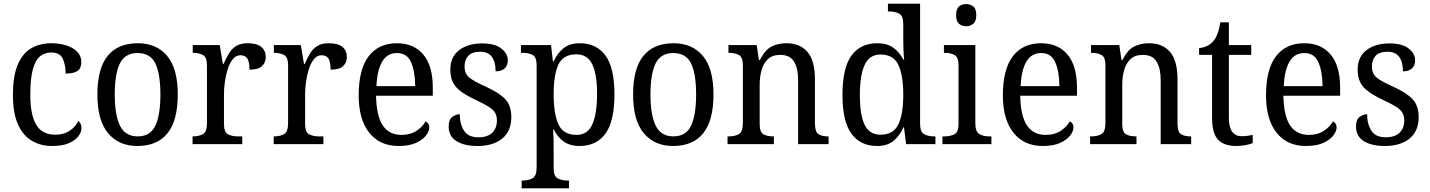

<svg xmlns="http://www.w3.org/2000/svg" viewBox="-20 -780 7736 1039"><path d="M262 10Q200 10 152.5 -18Q105 -46 77.5 -106.5Q50 -167 50 -265Q50 -372 77.5 -433.5Q105 -495 152 -520.5Q199 -546 258 -546Q301 -546 338 -534.5Q375 -523 397.5 -500.5Q420 -478 420 -444Q420 -410 399.5 -396Q379 -382 335 -382Q335 -429 319.5 -462.5Q304 -496 258 -496Q223 -496 197.5 -476Q172 -456 158 -406Q144 -356 144 -266Q144 -159 176 -105Q208 -51 280 -51Q325 -51 357 -72.5Q389 -94 404 -126Q421 -112 421 -87Q421 -65 404 -42.5Q387 -20 352 -5Q317 10 262 10Z M723 10Q623 10 565 -59Q507 -128 507 -269Q507 -409 562.5 -477.5Q618 -546 726 -546Q827 -546 884.5 -477.5Q942 -409 942 -269Q942 -128 886.5 -59Q831 10 723 10ZM725 -42Q793 -42 820.5 -99.5Q848 -157 848 -269Q848 -381 820.5 -437Q793 -493 724 -493Q657 -493 629 -437Q601 -381 601 -269Q601 -157 629.5 -99.5Q658 -42 725 -42Z M1022 0V-42H1025Q1056 -42 1078 -54Q1100 -66 1100 -114V-426Q1100 -471 1078 -482.5Q1056 -494 1026 -494H1023V-536H1169L1186 -434H1190Q1203 -464 1218 -489.5Q1233 -515 1257 -530.5Q1281 -546 1320 -546Q1370 -546 1394 -526Q1418 -506 1418 -472Q1418 -441 1397.5 -422Q1377 -403 1330 -403Q1330 -444 1319 -462.5Q1308 -481 1281 -481Q1257 -481 1240 -460Q1223 -439 1212.5 -406.5Q1202 -374 1197 -337.5Q1192 -301 1192 -270V-109Q1192 -64 1214 -53Q1236 -42 1266 -42H1291V0Z M1461 0V-42H1464Q1495 -42 1517 -54Q1539 -66 1539 -114V-426Q1539 -471 1517 -482.5Q1495 -494 1465 -494H1462V-536H1608L1625 -434H1629Q1642 -464 1657 -489.5Q1672 -515 1696 -530.5Q1720 -546 1759 -546Q1809 -546 1833 -526Q1857 -506 1857 -472Q1857 -441 1836.5 -422Q1816 -403 1769 -403Q1769 -444 1758 -462.5Q1747 -481 1720 -481Q1696 -481 1679 -460Q1662 -439 1651.5 -406.5Q1641 -374 1636 -337.5Q1631 -301 1631 -270V-109Q1631 -64 1653 -53Q1675 -42 1705 -42H1730V0Z M2137 10Q2035 10 1978 -62Q1921 -134 1921 -264Q1921 -405 1975 -475.5Q2029 -546 2128 -546Q2219 -546 2270.5 -485Q2322 -424 2322 -306V-262H2015Q2017 -152 2051.5 -101Q2086 -50 2153 -50Q2201 -50 2234 -72Q2267 -94 2283 -123Q2291 -120 2297 -111.5Q2303 -103 2303 -90Q2303 -70 2285 -46.5Q2267 -23 2230.5 -6.5Q2194 10 2137 10ZM2227 -314Q2226 -395 2204 -444Q2182 -493 2128 -493Q2076 -493 2048.5 -447Q2021 -401 2017 -314Z M2564 10Q2492 10 2450 -16.5Q2408 -43 2408 -95Q2408 -134 2428.5 -148Q2449 -162 2468 -162Q2468 -109 2491 -73Q2514 -37 2569 -37Q2618 -37 2643.5 -61.5Q2669 -86 2669 -128Q2669 -152 2659.5 -169Q2650 -186 2626 -201.5Q2602 -217 2559 -237Q2510 -260 2478.5 -282Q2447 -304 2432 -332.5Q2417 -361 2417 -404Q2417 -472 2464.5 -508.5Q2512 -545 2589 -545Q2658 -545 2693 -517.5Q2728 -490 2728 -453Q2728 -426 2711 -410Q2694 -394 2662 -394Q2662 -445 2641.5 -472.5Q2621 -500 2579 -500Q2534 -500 2514 -478Q2494 -456 2494 -420Q2494 -381 2520 -360Q2546 -339 2607 -312Q2680 -279 2713.5 -244Q2747 -209 2747 -146Q2747 -70 2697.5 -30Q2648 10 2564 10Z M2803 239V197H2810Q2840 197 2862 184.5Q2884 172 2884 125V-426Q2884 -471 2862.5 -482.5Q2841 -494 2811 -494H2799V-536H2962L2972 -448H2976Q2996 -492 3029.5 -519Q3063 -546 3117 -546Q3208 -546 3256.5 -479.5Q3305 -413 3305 -269Q3305 -124 3256.5 -57Q3208 10 3116 10Q3064 10 3030 -14.5Q2996 -39 2977 -79H2973Q2975 -53 2975.5 -21.5Q2976 10 2976 34V130Q2976 174 2998.5 185.5Q3021 197 3051 197H3059V239ZM3100 -50Q3160 -50 3185.5 -107.5Q3211 -165 3211 -271Q3211 -378 3185 -432Q3159 -486 3099 -486Q3028 -486 3002 -431Q2976 -376 2976 -270Q2976 -164 3002 -107Q3028 -50 3100 -50Z M3622 10Q3522 10 3464 -59Q3406 -128 3406 -269Q3406 -409 3461.5 -477.5Q3517 -546 3625 -546Q3726 -546 3783.5 -477.5Q3841 -409 3841 -269Q3841 -128 3785.5 -59Q3730 10 3622 10ZM3624 -42Q3692 -42 3719.5 -99.5Q3747 -157 3747 -269Q3747 -381 3719.5 -437Q3692 -493 3623 -493Q3556 -493 3528 -437Q3500 -381 3500 -269Q3500 -157 3528.5 -99.5Q3557 -42 3624 -42Z M3917 0V-42H3925Q3956 -42 3978 -54Q4000 -66 4000 -114V-426Q4000 -471 3978.5 -482.5Q3957 -494 3927 -494H3922V-536H4075L4087 -455H4092Q4119 -509 4154 -527.5Q4189 -546 4236 -546Q4309 -546 4349.5 -499Q4390 -452 4390 -350V-114Q4390 -66 4409 -54Q4428 -42 4459 -42H4464V0H4299V-346Q4299 -410 4277 -446.5Q4255 -483 4202 -483Q4160 -483 4135.5 -460Q4111 -437 4101 -400Q4091 -363 4091 -320V-109Q4091 -64 4112 -53Q4133 -42 4163 -42H4168V0Z M4726 10Q4636 10 4587.5 -56.5Q4539 -123 4539 -267Q4539 -412 4587.5 -479Q4636 -546 4727 -546Q4781 -546 4814.5 -521.5Q4848 -497 4868 -458H4873Q4870 -482 4869 -511.5Q4868 -541 4868 -566V-650Q4868 -695 4845.5 -706.5Q4823 -718 4793 -718H4785V-760H4959V-110Q4959 -66 4981 -54Q5003 -42 5034 -42H5042V0H4883L4872 -91H4869Q4848 -44 4814.5 -17Q4781 10 4726 10ZM4745 -51Q4814 -51 4841 -106Q4868 -161 4868 -267Q4868 -373 4841.5 -429Q4815 -485 4744 -485Q4685 -485 4659 -428.5Q4633 -372 4633 -266Q4633 -158 4659 -104.5Q4685 -51 4745 -51Z M5208 -638Q5185 -638 5169.5 -651.5Q5154 -665 5154 -698Q5154 -732 5169.5 -745Q5185 -758 5208 -758Q5231 -758 5247 -745Q5263 -732 5263 -698Q5263 -665 5247 -651.5Q5231 -638 5208 -638ZM5080 0V-42H5092Q5123 -42 5145 -53.5Q5167 -65 5167 -109V-426Q5167 -470 5146 -482Q5125 -494 5094 -494H5088V-536H5258V-114Q5258 -67 5279.5 -54.5Q5301 -42 5333 -42H5345V0Z M5623 10Q5521 10 5464 -62Q5407 -134 5407 -264Q5407 -405 5461 -475.5Q5515 -546 5614 -546Q5705 -546 5756.5 -485Q5808 -424 5808 -306V-262H5501Q5503 -152 5537.5 -101Q5572 -50 5639 -50Q5687 -50 5720 -72Q5753 -94 5769 -123Q5777 -120 5783 -111.5Q5789 -103 5789 -90Q5789 -70 5771 -46.5Q5753 -23 5716.5 -6.5Q5680 10 5623 10ZM5713 -314Q5712 -395 5690 -444Q5668 -493 5614 -493Q5562 -493 5534.5 -447Q5507 -401 5503 -314Z M5879 0V-42H5887Q5918 -42 5940 -54Q5962 -66 5962 -114V-426Q5962 -471 5940.5 -482.5Q5919 -494 5889 -494H5884V-536H6037L6049 -455H6054Q6081 -509 6116 -527.5Q6151 -546 6198 -546Q6271 -546 6311.5 -499Q6352 -452 6352 -350V-114Q6352 -66 6371 -54Q6390 -42 6421 -42H6426V0H6261V-346Q6261 -410 6239 -446.5Q6217 -483 6164 -483Q6122 -483 6097.5 -460Q6073 -437 6063 -400Q6053 -363 6053 -320V-109Q6053 -64 6074 -53Q6095 -42 6125 -42H6130V0Z M6672 10Q6603 10 6571 -24.5Q6539 -59 6539 -145V-483H6469V-520Q6488 -521 6508 -529.5Q6528 -538 6543 -554Q6558 -571 6567.5 -595Q6577 -619 6584 -659H6630V-536H6751V-483H6630V-143Q6630 -91 6648 -67Q6666 -43 6698 -43Q6716 -43 6730.5 -45Q6745 -47 6759 -50V-6Q6747 0 6722 5Q6697 10 6672 10Z M7047 10Q6945 10 6888 -62Q6831 -134 6831 -264Q6831 -405 6885 -475.5Q6939 -546 7038 -546Q7129 -546 7180.5 -485Q7232 -424 7232 -306V-262H6925Q6927 -152 6961.5 -101Q6996 -50 7063 -50Q7111 -50 7144 -72Q7177 -94 7193 -123Q7201 -120 7207 -111.5Q7213 -103 7213 -90Q7213 -70 7195 -46.5Q7177 -23 7140.5 -6.5Q7104 10 7047 10ZM7137 -314Q7136 -395 7114 -444Q7092 -493 7038 -493Q6986 -493 6958.5 -447Q6931 -401 6927 -314Z M7474 10Q7402 10 7360 -16.5Q7318 -43 7318 -95Q7318 -134 7338.5 -148Q7359 -162 7378 -162Q7378 -109 7401 -73Q7424 -37 7479 -37Q7528 -37 7553.5 -61.5Q7579 -86 7579 -128Q7579 -152 7569.5 -169Q7560 -186 7536 -201.5Q7512 -217 7469 -237Q7420 -260 7388.5 -282Q7357 -304 7342 -332.5Q7327 -361 7327 -404Q7327 -472 7374.5 -508.5Q7422 -545 7499 -545Q7568 -545 7603 -517.5Q7638 -490 7638 -453Q7638 -426 7621 -410Q7604 -394 7572 -394Q7572 -445 7551.5 -472.5Q7531 -500 7489 -500Q7444 -500 7424 -478Q7404 -456 7404 -420Q7404 -381 7430 -360Q7456 -339 7517 -312Q7590 -279 7623.5 -244Q7657 -209 7657 -146Q7657 -70 7607.5 -30Q7558 10 7474 10Z"/></svg>

Font: Noto Serif Sinhala SemiCondensed
Style: Regular
Weight: 400
Width: 4
Designer: Jelle Bosma - Monotype Design Team
Foundry: Monotype Imaging Inc.
Version: Version 2.007; ttfautohint (v1.8.4.7-5d5b)